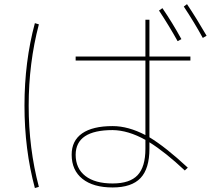

<svg xmlns="http://www.w3.org/2000/svg" viewBox="-20 -866 1040 938"><path d="M756.8 -814.5 773.4 -826.2Q822.3 -754.9 866.2 -674.8L847.7 -665Q807.6 -737.3 756.8 -814.5ZM877.9 -834 893.6 -845.7Q939.5 -777.3 989.3 -691.4L970.7 -680.7Q930.7 -753.9 877.9 -834ZM330.1 -110.4Q330.1 -178.7 381.3 -214.4Q432.6 -250 530.3 -250Q606.4 -250 690.4 -206.1V-570.3H349.6V-589.8H690.4V-769.5H710V-589.8H910.2V-570.3H710V-195.3Q788.1 -148.4 897.5 -46.9L882.8 -33.2Q788.1 -122.1 710 -170.9V-139.6Q710 -42 666.5 3.9Q623 49.8 530.3 49.8Q435.5 49.8 382.8 7.8Q330.1 -34.2 330.1 -110.4ZM150.4 -752.9 169.9 -747.1Q120.1 -557.6 120.1 -349.6Q120.1 -141.6 169.9 46.9L150.4 52.7Q99.6 -135.7 99.6 -350.1Q99.6 -564.5 150.4 -752.9ZM690.4 -182.6Q606.4 -229.5 530.3 -230.5Q350.6 -230.5 349.6 -110.4Q349.6 -43 397 -6.3Q444.3 30.3 530.3 30.3Q614.3 30.3 652.3 -10.3Q690.4 -50.8 690.4 -139.6Z"/></svg>

Font: Mgen+ 1m thin
Style: Regular
Weight: 100
Designer: [Source Han Sans]
Ryoko NISHIZUKA  (kana & ideographs); Paul D. Hunt (Latin, Greek & Cyrillic); Wenlong ZHANG  (bopomofo
Version: Version 1.059.20150602